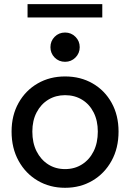

<svg xmlns="http://www.w3.org/2000/svg" viewBox="-20 -894 625 922"><path d="M292.5 7.8Q219.2 7.8 161.1 -26.4Q103 -60.5 69.3 -121.6Q35.6 -182.6 35.6 -262.2Q35.6 -340.3 69.3 -400.1Q103 -460 161.1 -493.4Q219.2 -526.9 292.5 -526.9Q366.7 -526.9 424.8 -493.4Q482.9 -460 516.1 -400.1Q549.3 -340.3 549.3 -262.2Q549.3 -182.6 515.6 -121.6Q481.9 -60.5 423.8 -26.4Q365.7 7.8 292.5 7.8ZM292.5 -82Q338.4 -82 374 -104.7Q409.7 -127.4 429.7 -167.7Q449.7 -208 449.7 -262.2Q449.7 -314.5 429.7 -354Q409.7 -393.6 374 -415.3Q338.4 -437 292.5 -437Q247.6 -437 211.9 -415.3Q176.3 -393.6 155.8 -354.2Q135.3 -314.9 135.3 -262.2Q135.3 -208 155.5 -167.7Q175.8 -127.4 211.2 -104.7Q246.6 -82 292.5 -82ZM292.5 -597.2Q262.7 -597.2 242.4 -617.7Q222.2 -638.2 222.2 -667.5Q222.2 -696.8 242.4 -717.3Q262.7 -737.8 292.5 -737.8Q321.8 -737.8 342.3 -717.3Q362.8 -696.8 362.8 -667.5Q362.8 -638.2 342.3 -617.7Q321.8 -597.2 292.5 -597.2ZM112.3 -810.1V-874H471.2V-810.1Z"/></svg>

Font: Reddit Sans Medium
Style: Regular
Weight: 500
Designer: Stephen Hutchings
Foundry: Reddit
Version: Version 1.014